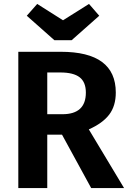

<svg xmlns="http://www.w3.org/2000/svg" viewBox="-20 -955 654 975"><path d="M344 -751H256L116 -875L169 -935L300 -852L432 -935L484 -875ZM443 0 295 -271H220V0H73V-692H289Q568 -692 568 -485Q568 -417 534.5 -373Q501 -329 431 -298L610 0ZM220 -587V-375H297Q416 -375 416 -485Q416 -538 384.5 -562.5Q353 -587 286 -587Z"/></svg>

Font: Fira Sans SemiBold
Style: Regular
Weight: 600
Designer: bBox Type GmbH & Carrois Corporate GbR & Edenspiekermann AG
Foundry: bBox Type GmbH & Carrois Corporate GbR & Edenspiekermann AG
Version: Version 4.301;PS 004.301;hotconv 1.0.88;makeotf.lib2.5.64775